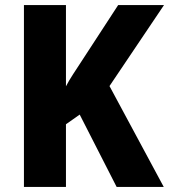

<svg xmlns="http://www.w3.org/2000/svg" viewBox="-20 -734 664 754"><path d="M623 0H438L293 -284L239 -246V0H74V-714H239V-395Q251 -418 267 -442.5Q283 -467 300 -493L444 -714H624L410 -396Z"/></svg>

Font: Noto Sans Lao UI SemCond ExtBd
Style: Regular
Weight: 800
Width: 4
Designer: Monotype Design Team
Foundry: Monotype Imaging Inc.
Version: Version 2.000; ttfautohint (v1.8.4.7-5d5b)